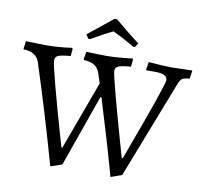

<svg xmlns="http://www.w3.org/2000/svg" viewBox="-98 -944 1121 1059"><g transform="rotate(10 462.5 -414.5)"><path d="M-6 -593C42 -592.3 72 -573.3 84 -536C140 -363.3 195.7 -179 251 17L315 -5L457 -407H463C508.3 -261 550 -119.7 588 17L650 -5L860 -545C866.7 -564.3 874 -576.8 882 -582.5C890 -588.2 904 -591.7 924 -593L931 -640L825 -637C782.3 -637 736 -639.3 686 -644L679 -601L681 -597H731C776.3 -597 799 -585.3 799 -562C799 -543.3 745 -388.3 637 -97H631C548.3 -386.3 507 -542 507 -564C507 -576 512.8 -584.7 524.5 -590C536.2 -595.3 559.3 -599.3 594 -602L598 -641L595 -648C539 -640.7 489.7 -637 447 -637C427 -637 390.3 -638 337 -640L330 -597L332 -593C357.3 -591.7 377 -586.7 391 -578C405 -569.3 415.3 -555.3 422 -536L440 -481L299 -97H293C211 -381.7 170 -537 170 -563C170 -575.7 175.8 -584.7 187.5 -590C199.2 -595.3 222 -599.3 256 -602L260 -641L257 -648C207 -640.7 158.7 -637 112 -637C90 -637 52.3 -638 -1 -640L-7 -597ZM335 -713 344 -712C390.7 -739.3 431.3 -761 466 -777C502.7 -759.7 543.3 -738 588 -712L597 -713L611 -735C567.7 -767.7 521.7 -804.7 473 -846H459L321 -735Z"/></g></svg>

Font: Alegreya SC
Style: Regular
Weight: 400
Designer: Juan Pablo del Peral
Foundry: Juan Pablo del Peral
Version: Version 1.003